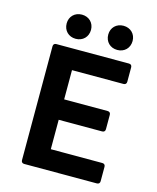

<svg xmlns="http://www.w3.org/2000/svg" viewBox="-119 -885 792 967"><g transform="rotate(15 277.0 -401.0)"><path d="M124 -739.3C124 -702.1 150.4 -675.8 187.5 -675.8C224.6 -675.8 251 -702.1 251 -739.3C251 -775.4 224.6 -801.8 187.5 -801.8C150.4 -801.8 124 -775.4 124 -739.3ZM340.8 -739.3C340.8 -702.1 367.2 -675.8 404.3 -675.8C441.4 -675.8 467.8 -702.1 467.8 -739.3C467.8 -775.4 441.4 -801.8 404.3 -801.8C367.2 -801.8 340.8 -775.4 340.8 -739.3ZM85 -609.4V-15.6C85 -5.9 90.8 0 100.6 0H479.5C489.3 0 495.1 -5.9 495.1 -15.6V-90.8C495.1 -100.6 489.3 -106.4 479.5 -106.4H210.9V-259.8H437.5C447.3 -259.8 453.1 -265.6 453.1 -275.4V-350.6C453.1 -360.4 447.3 -366.2 437.5 -366.2H210.9V-518.6H479.5C489.3 -518.6 495.1 -524.4 495.1 -534.2V-609.4C495.1 -619.1 489.3 -625 479.5 -625H100.6C90.8 -625 85 -619.1 85 -609.4Z"/></g></svg>

Font: Ed Sans Neue SemiBold
Style: Regular
Weight: 600
Designer: Stephen Hutchings
Version: Version 1.004;PS 001.004;hotconv 1.0.88;makeotf.lib2.5.64775